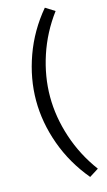

<svg xmlns="http://www.w3.org/2000/svg" viewBox="-148 -917 604 1087"><g transform="rotate(-15 154.5 -373.0)"><path d="M291 -835Q214 -732 174.5 -612Q135 -492 135 -373Q135 -255 174.5 -135Q214 -15 291 89L237 123Q146 14 99.5 -115Q53 -244 53 -373Q53 -502 99.5 -631.5Q146 -761 237 -869Z"/></g></svg>

Font: Bitter Pro
Style: Regular
Weight: 400
Designer: Sol Matas, and Bitter project Authors
Foundry: Sol Matas
Version: Version 1.010